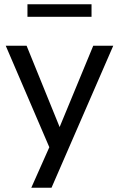

<svg xmlns="http://www.w3.org/2000/svg" viewBox="-20 -702 557 902"><path d="M127 180 220 -29V9L7 -487H105L274 -71H246L418 -487H512L222 180ZM109 -623V-682H410V-623Z"/></svg>

Font: Nunito Sans 12pt ExtraLight 12pt Medium
Style: Regular
Weight: 500
Version: Version 3.101;gftools[0.9.27]